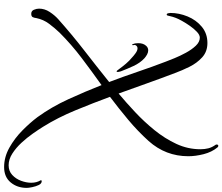

<svg xmlns="http://www.w3.org/2000/svg" viewBox="-94 -723 1082 934"><g transform="rotate(90 447.0 -256.0)"><path d="M793 265Q744 265 698.5 239.5Q653 214 615 176.5Q577 139 550 103Q500 34 462.5 -48Q425 -130 394 -209Q328 -162 262.5 -112.5Q197 -63 139 -5Q116 19 95.5 46.5Q75 74 68 108Q67 118 63.5 125.5Q60 133 47 133Q33 133 27.5 120Q22 107 22 95Q22 68 38 43.5Q54 19 73 2Q147 -64 225 -124.5Q303 -185 379 -246Q353 -314 329.5 -383.5Q306 -453 280 -521Q274 -537 263 -564Q252 -591 236.5 -619.5Q221 -648 202.5 -667.5Q184 -687 163 -687Q150 -687 135 -673Q120 -659 106 -639Q92 -619 81.5 -600Q71 -581 67 -570Q64 -563 62 -555.5Q60 -548 58 -540Q57 -537 56 -531.5Q55 -526 51 -526Q46 -526 44.5 -533.5Q43 -541 43 -544Q43 -586 60 -627.5Q77 -669 110 -696.5Q143 -724 189 -724Q231 -724 259 -698.5Q287 -673 305 -636.5Q323 -600 335 -567Q361 -499 385.5 -430Q410 -361 435 -292Q478 -328 525 -372Q572 -416 613 -466.5Q654 -517 680 -573Q706 -629 706 -690Q706 -711 701.5 -728.5Q697 -746 685 -763Q683 -765 683 -769Q683 -777 690 -777Q693 -777 697 -773Q720 -745 730 -705.5Q740 -666 740 -631Q740 -521 666 -438Q618 -385 563 -339Q508 -293 451 -250Q480 -171 516 -83.5Q552 4 597 76Q610 97 630 125.5Q650 154 674.5 180.5Q699 207 727 225Q755 243 784 243Q812 243 831 225.5Q850 208 859.5 182.5Q869 157 869 133Q869 107 857 87V85Q857 82 861 82Q873 82 880 96.5Q887 111 890.5 128.5Q894 146 894 155Q894 201 867.5 233Q841 265 793 265ZM329 -283Q327 -281 324 -284Q322 -286 320.5 -288.5Q319 -291 317 -293Q304 -311 290 -327.5Q276 -344 259 -358Q253 -364 239.5 -374Q226 -384 215 -384Q208 -384 204 -380Q197 -373 199 -367Q201 -361 199 -358Q196 -358 196 -358Q196 -359 195.5 -359.5Q195 -360 195 -361Q192 -367 191 -374Q190 -381 190 -388Q190 -412 203 -426Q212 -436 225 -436Q235 -436 245 -430.5Q255 -425 263 -418Q286 -397 301 -364.5Q316 -332 327 -303Q328 -300 329.5 -292.5Q331 -285 329 -283Z"/></g></svg>

Font: My Soul
Style: Regular
Weight: 400
Designer: Robert E. Leuschke
Foundry: Robert E. Leuschke
Version: Version 1.010; ttfautohint (v1.8.4.7-5d5b)